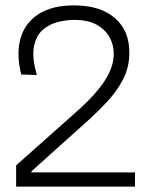

<svg xmlns="http://www.w3.org/2000/svg" viewBox="-20 -694 556 714"><path d="M40 0V-79L257 -272Q278 -290 303 -314.5Q328 -339 351 -368Q374 -397 388.5 -429Q403 -461 403 -495Q403 -526 388 -554.5Q373 -583 340.5 -601.5Q308 -620 255 -620Q228 -620 196.5 -612.5Q165 -605 140 -584Q115 -563 106.5 -522Q98 -481 117 -415L59 -417Q40 -492 56 -550Q72 -608 122.5 -641Q173 -674 255 -674Q352 -674 406.5 -627.5Q461 -581 461 -499Q461 -444 438 -399.5Q415 -355 379 -316.5Q343 -278 302 -241L97 -57V-53H482V0Z"/></svg>

Font: Bricolage Grotesque 48pt ExtraLight
Style: Regular
Weight: 200
Designer: Mathieu Triay
Foundry: Atelier Triay
Version: Version 1.000; ttfautohint (v1.8.4.7-5d5b);gftools[0.9.32]